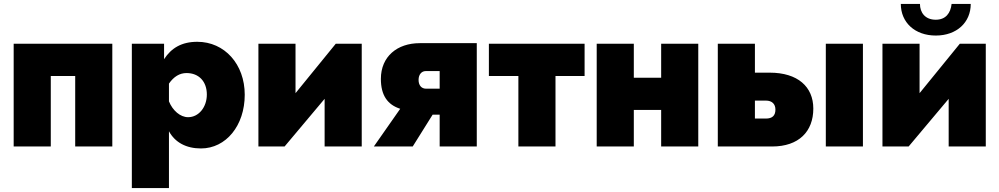

<svg xmlns="http://www.w3.org/2000/svg" viewBox="-20 -750 5117 983"><path d="M555 -526H50V0H240V-361H365V0H555Z M1009 10C1137 10 1233 -107 1233 -265C1233 -421 1130 -536 990 -536C910 -536 857 -504 820 -447V-526H655V213H845V-78C876 -21 933 10 1009 10ZM943 -150C903 -150 864 -184 845 -231V-322C870 -358 900 -376 935 -376C998 -376 1039 -333 1039 -266C1039 -202 998 -150 943 -150Z M1493 -526H1303V0H1437L1642 -244V0H1832V-526H1699L1493 -273Z M1894 0H2093L2195 -163H2231V0H2421V-529H2129C2014 -529 1930 -461 1930 -346C1930 -262 1964 -214 2029 -193ZM2161 -296C2138 -296 2123 -313 2123 -341C2123 -369 2139 -386 2159 -386H2231V-296Z M2824 -361H2973V-526H2483V-361H2634V0H2824Z M3225 -526H3035V0H3225V-187H3365V0H3555V-526H3365V-352H3225Z M3655 0H3933C4070 0 4144 -77 4144 -194C4144 -306 4064 -378 3921 -378H3845V-526H3655ZM4208 0H4398V-526H4208ZM3845 -143V-235H3901C3933 -235 3950 -217 3950 -189C3950 -158 3934 -143 3901 -143Z M4852 -730C4847 -683 4822 -649 4771 -649C4716 -649 4690 -686 4690 -730H4592C4592 -635 4664 -568 4771 -568C4878 -568 4950 -635 4950 -730ZM4688 -526H4498V0H4632L4837 -244V0H5027V-526H4894L4688 -273Z"/></svg>

Font: Raleway Black
Style: Regular
Weight: 900
Designer: Matt McInerney, Pablo Impallari, Rodrigo Fuenzalida
Foundry: Matt McInerney, Pablo Impallari, Rodrigo Fuenzalida
Version: Version 3.000g; ttfautohint (v1.5) -l 8 -r 28 -G 28 -x 14 -D